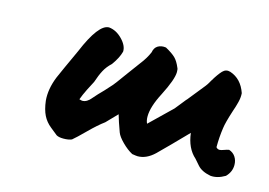

<svg xmlns="http://www.w3.org/2000/svg" viewBox="-57 -447 747 533"><g transform="rotate(15 317.0 -180.5)"><path d="M634 -67Q634 -47 619 -32Q597 -19 577 -21Q551 -26 539 -40Q527 -54 525 -56Q499 -79 494 -122Q475 -102 450.5 -77.5Q426 -53 416 -43Q393 -21 368 -21Q364 -21 352 -23Q337 -31 322 -46Q307 -61 303 -72Q292 -102 287 -120L257 -89Q238 -75 215 -52Q190 -27 180 -19Q171 -15 156 -15Q143 -15 136 -19Q130 -24 115.5 -35.5Q101 -47 93 -63Q85 -79 82 -104Q79 -137 94 -174Q103 -195 133 -260Q169 -346 199 -346Q220 -344 237.5 -326Q255 -308 254 -291Q249 -272 233 -250Q220 -238 212.5 -224Q205 -210 198 -189Q193 -180 184.5 -163Q176 -146 171 -132Q177 -130 180 -130Q193 -130 205 -145Q216 -158 232 -174L251 -195Q254 -198 280 -234L308 -272Q323 -291 331 -310Q333 -323 342.5 -329Q352 -335 366 -333Q386 -322 395 -313Q404 -304 411 -287Q413 -284 413 -275Q413 -254 388 -205Q366 -163 366 -135Q366 -123 370 -115L433 -176Q438 -182 449 -196Q460 -210 459 -208L500 -259Q503 -262 512 -278Q524 -298 533.5 -308Q543 -318 556 -314Q589 -303 602 -265Q603 -253 599.5 -239Q596 -225 591 -211Q579 -174 577 -158Q573 -131 573 -102Q577 -97 583 -97Q587 -97 595 -100Q603 -103 609 -104Q621 -100 627.5 -90Q634 -80 634 -67Z"/></g></svg>

Font: Caveat
Style: Bold
Weight: 700
Designer: Pablo Impallari
Foundry: Pablo Impallari
Version: Version 1.500; ttfautohint (v1.6)